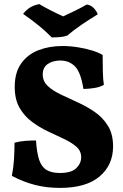

<svg xmlns="http://www.w3.org/2000/svg" viewBox="-20 -910 601 939"><path d="M273 9Q207 9 149.5 -6Q92 -21 38 -50Q46 -90 48.5 -132Q51 -174 51 -212Q76 -219 103.5 -221Q131 -223 156 -223Q160 -163 171.5 -128.5Q183 -94 207.5 -79Q232 -64 273 -64Q329 -64 353 -87.5Q377 -111 377 -141Q377 -172 353.5 -192.5Q330 -213 293 -230.5Q256 -248 214.5 -267.5Q173 -287 136 -314.5Q99 -342 75.5 -383Q52 -424 52 -485Q52 -555 83.5 -599.5Q115 -644 168 -664.5Q221 -685 285 -685Q322 -685 360 -679Q398 -673 430.5 -663Q463 -653 482 -641Q482 -601 483 -560Q484 -519 488 -495Q470 -484 440.5 -479.5Q411 -475 388 -475Q375 -557 346.5 -585.5Q318 -614 275 -614Q238 -614 213.5 -597Q189 -580 189 -546Q189 -512 214 -489Q239 -466 278 -447.5Q317 -429 361 -409Q405 -389 444 -362Q483 -335 508 -294.5Q533 -254 533 -194Q533 -103 467 -47Q401 9 273 9ZM233 -727Q180 -782 93 -842Q107 -860 125 -872Q143 -884 172 -890Q197 -875 228.5 -859Q260 -843 289 -830Q313 -841 347 -857.5Q381 -874 404 -888Q425 -885 439 -870Q453 -855 458 -840Q420 -817 379.5 -789.5Q339 -762 309 -736Q292 -730 272.5 -728.5Q253 -727 233 -727Z"/></svg>

Font: Vollkorn ExtraBold
Style: Regular
Weight: 800
Designer: Friedrich Althausen
Foundry: Friedrich Althausen
Version: Version 5.000; ttfautohint (v1.8.3)